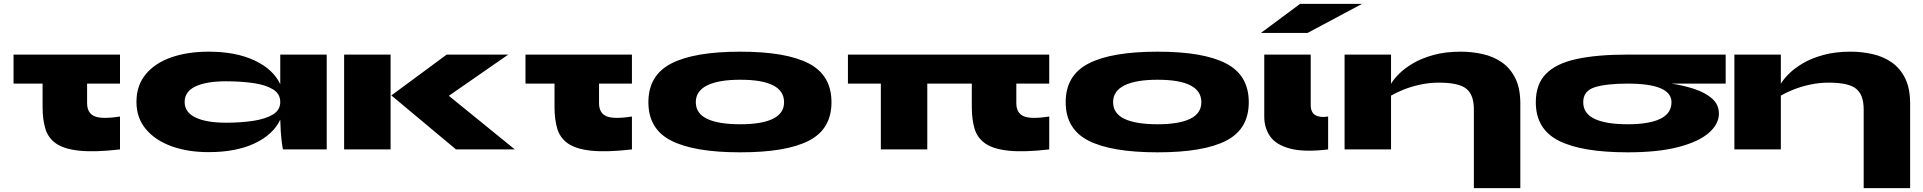

<svg xmlns="http://www.w3.org/2000/svg" viewBox="-20 -772 9934 992"><path d="M430 -239Q430 -189 467 -172Q504 -155 600 -170V0Q469 15 389.5 6.5Q310 -2 269 -31Q228 -60 214 -108Q200 -156 200 -219V-340H50V-490H600V-340H430Z M1058 14Q950 14 866 -16.5Q782 -47 733.5 -105Q685 -163 685 -245Q685 -331 733.5 -389Q782 -447 866 -476Q950 -505 1058 -505Q1199 -505 1295.5 -459.5Q1392 -414 1428 -337V-490H1668V0H1442Q1440 -6 1435 -44.5Q1430 -83 1428 -154Q1392 -77 1296 -31.5Q1200 14 1058 14ZM1148 -138Q1224 -138 1287.5 -147.5Q1351 -157 1389.5 -180Q1428 -203 1428 -245Q1428 -288 1389.5 -311Q1351 -334 1287.5 -343Q1224 -352 1148 -352Q1046 -352 990 -325.5Q934 -299 934 -245Q934 -192 990 -165Q1046 -138 1148 -138Z M1758 -490H1998V0H1758ZM2606 -490 2299 -277 2640 0H2336L2002 -279L2288 -490Z M3075 -239Q3075 -189 3112 -172Q3149 -155 3245 -170V0Q3114 15 3034.5 6.5Q2955 -2 2914 -31Q2873 -60 2859 -108Q2845 -156 2845 -219V-340H2695V-490H3245V-340H3075Z M3805 15Q3567 15 3448.5 -45Q3330 -105 3330 -244Q3330 -383 3448.5 -444Q3567 -505 3805 -505Q4042 -505 4159 -444Q4276 -383 4276 -244Q4276 -105 4159 -45Q4042 15 3805 15ZM3805 -130Q3915 -130 3973 -158Q4031 -186 4031 -244Q4031 -360 3805 -360Q3693 -360 3634 -331Q3575 -302 3575 -244Q3575 -186 3633.5 -158Q3692 -130 3805 -130Z M5231 -239Q5231 -189 5268 -172Q5305 -155 5401 -170V0Q5270 15 5190.5 6.5Q5111 -2 5070 -31Q5029 -60 5015 -108Q5001 -156 5001 -219V-340H4771V0H4531V-340H4361V-490H5401V-340H5231Z M5961 15Q5723 15 5604.5 -45Q5486 -105 5486 -244Q5486 -383 5604.5 -444Q5723 -505 5961 -505Q6198 -505 6315 -444Q6432 -383 6432 -244Q6432 -105 6315 -45Q6198 15 5961 15ZM5961 -130Q6071 -130 6129 -158Q6187 -186 6187 -244Q6187 -360 5961 -360Q5849 -360 5790 -331Q5731 -302 5731 -244Q5731 -186 5789.5 -158Q5848 -130 5961 -130Z M6842 0Q6719 15 6646.5 -4Q6574 -23 6543 -66.5Q6512 -110 6512 -170V-490H6752V-230Q6752 -191 6776 -177Q6800 -163 6842 -170ZM6495 -602 6697 -752H7017L6736 -602Z M6927 -490H7167V-339Q7180 -362 7208.5 -390.5Q7237 -419 7281 -445Q7325 -471 7386.5 -488Q7448 -505 7527 -505Q7586 -505 7641 -492.5Q7696 -480 7739.5 -450Q7783 -420 7809 -368Q7835 -316 7835 -237V200H7595V-207Q7595 -282 7556 -313.5Q7517 -345 7415 -345Q7364 -345 7316.5 -334.5Q7269 -324 7230.5 -308.5Q7192 -293 7167 -278V0H6927Z M8390 15Q8152 15 8033.5 -45Q7915 -105 7915 -244Q7915 -337 7967.5 -390.5Q8020 -444 8125.5 -467Q8231 -490 8390 -490V-355V-490H8896V-340H8616Q8677 -331 8733.5 -312.5Q8790 -294 8825.5 -263Q8861 -232 8861 -185Q8861 -131 8809 -85.5Q8757 -40 8652.5 -12.5Q8548 15 8390 15ZM8390 -130Q8500 -130 8558 -158Q8616 -186 8616 -244Q8616 -340 8390 -340Q8278 -340 8219 -321Q8160 -302 8160 -244Q8160 -186 8218.5 -158Q8277 -130 8390 -130Z M8941 -490H9181V-339Q9194 -362 9222.5 -390.5Q9251 -419 9295 -445Q9339 -471 9400.5 -488Q9462 -505 9541 -505Q9600 -505 9655 -492.5Q9710 -480 9753.5 -450Q9797 -420 9823 -368Q9849 -316 9849 -237V200H9609V-207Q9609 -282 9570 -313.5Q9531 -345 9429 -345Q9378 -345 9330.5 -334.5Q9283 -324 9244.5 -308.5Q9206 -293 9181 -278V0H8941Z"/></svg>

Font: Syne ExtraBold
Style: Regular
Weight: 800
Designer: Lucas Descroix
Foundry: Bonjour Monde
Version: Version 2.200; ttfautohint (v1.8.4)